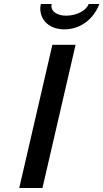

<svg xmlns="http://www.w3.org/2000/svg" viewBox="-20 -948 521 968"><path d="M186 -928C184 -919 183 -911 183 -906C183 -843 232 -800 305 -800C383 -800 451 -849 481 -928H427C416 -895 366 -869 314 -869C269 -869 239 -889 239 -918C239 -921 240 -925 241 -928ZM194 0 361 -722H244L77 0Z"/></svg>

Font: Perun Medium Italic
Style: Regular
Weight: 500
Italic angle: -12°
Foundry: Copyright (c) Stefan Peev, Context Ltd, 2016
Version: Version 1.026